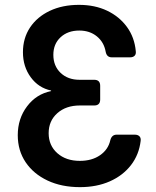

<svg xmlns="http://www.w3.org/2000/svg" viewBox="-20 -760 640 790"><path d="M309 10Q233.5 10 175.8 -17.1Q118.1 -44.2 85.6 -92.3Q53.1 -140.5 53.1 -203.7Q53.1 -271.8 91.3 -322.4Q129.4 -373 190.2 -385.2V-387.6Q138.8 -398.2 106.6 -442Q74.4 -485.7 74.4 -545.1Q74.4 -602.9 103.6 -646.9Q132.9 -690.8 184.9 -715.4Q236.9 -740 305 -740Q370.3 -740 420.7 -716Q471 -692 502.3 -649.2Q533.5 -606.4 538.7 -549.4Q540.3 -537.1 533.8 -530.6Q527.4 -524.1 515 -524.1H440Q419.1 -524.1 414.8 -547.2Q407.8 -586.7 378.4 -610.5Q349.1 -634.3 306.2 -634.3Q258.9 -634.3 229.2 -606.7Q199.5 -579.2 199.5 -534.4Q199.5 -488.6 229.4 -460.1Q259.4 -431.7 307 -431.7H367.6Q392.2 -431.7 392.2 -407V-350.6Q392.2 -326 367.6 -326H308.6Q251.5 -326 215.9 -294.3Q180.2 -262.7 180.2 -212Q180.2 -161.4 215.9 -129.7Q251.5 -98.1 308.6 -98.1Q358.1 -98.1 391.6 -121.3Q425.2 -144.5 433.8 -182.8Q439.7 -205.9 460 -205.9H534.6Q546.9 -205.9 553.6 -199.4Q560.3 -192.9 558.7 -180.2Q552.1 -123.6 518.9 -80.6Q485.6 -37.6 431.8 -13.8Q377.9 10 309 10Z"/></svg>

Font: Pitagon Sans Mono
Style: Regular
Weight: 400
Monospace: yes
Designer: Travis Tran
Foundry: Pitagon
Version: Version 1.001;gftools[0.9.26]